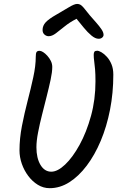

<svg xmlns="http://www.w3.org/2000/svg" viewBox="-20 -981 632 990"><path d="M249.5 -635.7Q249.5 -609.7 241.1 -570.4Q232.6 -531 220.8 -484.3Q209 -437.6 196.9 -389.7Q184.7 -341.8 176.3 -298.1Q167.8 -254.5 167.8 -221.7Q167.8 -165.8 188.7 -130.8Q209.7 -95.7 244.5 -95.7Q277 -95.7 315.8 -132.5Q354.7 -169.3 390.4 -234.3Q426.1 -299.3 449.2 -383.3Q472.3 -467.2 472.3 -561.8Q472.3 -598.8 470.2 -623.4Q468.2 -647.9 465.7 -665.3Q463.2 -682.8 463.2 -698.1Q463.2 -709.5 467 -714.5Q470.9 -719.4 481.4 -719.4Q489.5 -719.4 503.3 -711.4Q517.2 -703.4 531.4 -687.7Q545.7 -672 555 -649.3Q564.3 -626.6 564.3 -596.1Q564.3 -501.8 547.3 -415.1Q530.3 -328.4 499.5 -255Q468.7 -181.7 427.1 -126.7Q385.6 -71.7 337.3 -41.2Q289 -10.7 236.4 -10.7Q203.4 -10.7 175.3 -28Q147.2 -45.2 125.9 -73.5Q104.6 -101.8 92.5 -136.4Q80.5 -171 80.5 -205.6Q80.5 -266.6 93.1 -331.6Q105.8 -396.6 122.4 -460.8Q139.1 -524.9 151.7 -583.3Q164.4 -641.6 164.4 -688.6Q164.4 -705.6 168.3 -712.3Q172.2 -719 184 -719Q191.7 -719 202.4 -712.3Q213 -705.6 224 -693.5Q235 -681.4 242.3 -666.6Q249.5 -651.8 249.5 -635.7ZM442.8 -902.4Q460.1 -882.5 476.3 -864.2Q492.5 -845.9 503.2 -830Q514 -814.1 514 -801.3Q514 -793.3 506.9 -787.2Q499.9 -781.1 488.5 -781.1Q471.5 -781.1 451.7 -797.6Q431.9 -814 412.2 -838.1Q392.6 -862.2 374.6 -884.2Q339.6 -866.2 313.8 -845.2Q287.9 -824.1 268 -809.2Q248.2 -794.3 231.1 -794.3Q218.9 -794.3 209.2 -802.9Q199.5 -811.6 199.5 -826.4Q199.5 -848.8 215.8 -866.3Q232.2 -883.7 269.2 -904.7Q304.2 -924.7 333.7 -942.7Q363.2 -960.7 377.2 -960.7Q390.2 -960.7 399.6 -953.1Q408.9 -945.4 418.6 -932.5Q428.4 -919.5 442.8 -902.4Z"/></svg>

Font: Kalam Variable Light
Style: Regular
Weight: 300
Designer: Lipi Raval, Jonny Pinhorn
Foundry: Indian Type Foundry
Version: Version 3.000